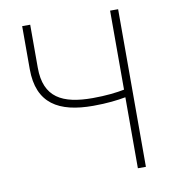

<svg xmlns="http://www.w3.org/2000/svg" viewBox="-81 -798 794 871"><g transform="rotate(-10 315.5 -363.0)"><path d="M484 0H521V-726H484V-362C449 -355 399 -349 338 -349C199 -349 116 -390 116 -528V-726H79V-528C79 -369 176 -314 334 -314C398 -314 447 -320 484 -327Z"/></g></svg>

Font: Noto Sans JP Thin
Style: Regular
Weight: 100
Designer: Ryoko NISHIZUKA 西塚涼子 (kana, bopomofo & ideographs); Paul D. Hunt (Latin, Greek & Cyrillic); Sandoll Communications 산돌커뮤니
Foundry: Adobe
Version: Version 2.004;hotconv 1.0.118;makeotfexe 2.5.65603